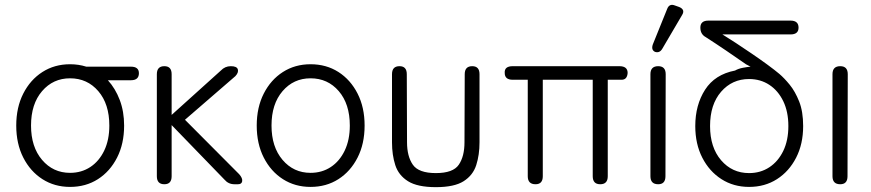

<svg xmlns="http://www.w3.org/2000/svg" viewBox="-20 -760 3592 792"><path d="M269 11Q205 11 155 -21Q105 -53 76 -110Q47 -167 47 -242Q47 -317 76 -374Q105 -431 155 -463Q205 -495 269 -495Q304 -495 336 -485H520Q553 -485 553 -458Q553 -429 520 -429H425Q456 -395 474 -347.5Q492 -300 492 -242Q492 -167 463 -110Q434 -53 384 -21Q334 11 269 11ZM269 -47Q316 -47 352.5 -71Q389 -95 410 -139Q431 -183 431 -242Q431 -331 385.5 -384Q340 -437 269 -437Q199 -437 153.5 -384Q108 -331 108 -242Q108 -154 153.5 -100.5Q199 -47 269 -47Z M658 0Q627 0 627 -33V-454Q627 -487 658 -487Q688 -487 688 -454V-286L891 -469Q908 -487 932 -487Q957 -487 961 -474Q965 -461 951 -446L743 -266L967 -41Q981 -25 979 -12.5Q977 0 962 0H947Q922 0 906 -19L688 -244V-33Q688 0 658 0Z M1261 11Q1197 11 1147 -21Q1097 -53 1068 -110Q1039 -167 1039 -242Q1039 -317 1068 -374Q1097 -431 1147 -463Q1197 -495 1261 -495Q1326 -495 1376 -463Q1426 -431 1455 -374Q1484 -317 1484 -242Q1484 -167 1455 -110Q1426 -53 1376 -21Q1326 11 1261 11ZM1261 -47Q1308 -47 1344.5 -71Q1381 -95 1402 -139Q1423 -183 1423 -242Q1423 -331 1377.5 -384Q1332 -437 1261 -437Q1191 -437 1145.5 -384Q1100 -331 1100 -242Q1100 -154 1145.5 -100.5Q1191 -47 1261 -47Z M1778 12Q1702 12 1663 -12.5Q1624 -37 1610.5 -79Q1597 -121 1597 -173V-454Q1597 -487 1628 -487Q1658 -487 1658 -454L1659 -173Q1659 -115 1683 -80.5Q1707 -46 1778 -46Q1849 -46 1872.5 -80.5Q1896 -115 1896 -173L1897 -454Q1897 -487 1928 -487Q1958 -487 1958 -454V-173Q1958 -121 1944.5 -79Q1931 -37 1892.5 -12.5Q1854 12 1778 12Z M2189 0Q2157 0 2157 -33V-431H2095Q2062 -431 2062 -459Q2060 -487 2095 -487H2535Q2569 -487 2569 -459Q2567 -431 2544 -431H2487V-33Q2487 0 2456 0Q2425 0 2425 -33V-431H2219V-33Q2219 0 2189 0Z M2695 0Q2663 0 2663 -33V-454Q2663 -487 2695 -487Q2726 -487 2726 -454L2725 -33Q2725 0 2695 0ZM2712 -559Q2701 -540 2682 -546Q2665 -554 2673 -577L2732 -723Q2741 -747 2765 -737L2782 -731Q2808 -720 2793 -697Z M3070 11Q3006 11 2956 -21Q2906 -53 2877 -109.5Q2848 -166 2848 -240Q2848 -327 2888.5 -390Q2929 -453 3012 -469Q3026 -477 3045 -480.5Q3064 -484 3076 -485Q3069 -488 3057 -495Q3020 -521 2975 -551.5Q2930 -582 2891 -607Q2869 -619 2869 -646Q2869 -675 2902 -675H3241Q3274 -675 3274 -646Q3274 -618 3241 -618H2960Q2983 -604 3015 -583Q3047 -562 3081.5 -538.5Q3116 -515 3146 -493Q3176 -471 3195 -455Q3215 -438 3237.5 -410.5Q3260 -383 3276.5 -341.5Q3293 -300 3293 -240Q3293 -166 3264 -109.5Q3235 -53 3185 -21Q3135 11 3070 11ZM3070 -46Q3117 -46 3153.5 -70Q3190 -94 3211 -137.5Q3232 -181 3232 -240Q3232 -299 3211 -342.5Q3190 -386 3153.5 -410Q3117 -434 3070 -434Q3000 -434 2954.5 -381.5Q2909 -329 2909 -240Q2909 -152 2954.5 -99Q3000 -46 3070 -46Z M3446 0Q3414 0 3414 -33V-454Q3414 -487 3446 -487Q3477 -487 3477 -454L3476 -33Q3476 0 3446 0Z"/></svg>

Font: Shin Retro Maru Gothic Regular
Style: Regular
Weight: 400
Designer: Iose
Foundry: Typographish
Version: Version 1.002